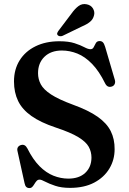

<svg xmlns="http://www.w3.org/2000/svg" viewBox="-20 -918 639 954"><path d="M327.5 15.5Q285 15.5 254.5 5.2Q224 -5 204.8 -15.2Q185.5 -25.5 177 -25.5Q168 -25.5 162.2 -19.2Q156.5 -13 151.5 -4.5Q146.5 4 140.8 10.2Q135 16.5 126 16.5Q116.5 16.5 110.5 10.8Q104.5 5 102 -8L66.5 -169Q64.5 -179 68.8 -186.2Q73 -193.5 83 -197Q94 -200.5 102 -196.2Q110 -192 116 -180.5Q143.5 -125.5 176.2 -92.5Q209 -59.5 245.5 -45Q282 -30.5 319.5 -30.5Q373 -30.5 403.5 -59Q434 -87.5 434.5 -134.5Q434.5 -164 420.8 -188.8Q407 -213.5 368.8 -236.8Q330.5 -260 256.5 -284.5Q181.5 -309.5 136 -341.8Q90.5 -374 70 -416.2Q49.5 -458.5 49.5 -513.5Q49.5 -573 77.5 -618Q105.5 -663 156.5 -688Q207.5 -713 275 -713Q321 -713 350.8 -703.2Q380.5 -693.5 399 -683.5Q417.5 -673.5 429.5 -673.5Q440.5 -673.5 445.5 -683.5Q450.5 -693.5 456.2 -703.8Q462 -714 475 -714Q485 -714 491.2 -707.8Q497.5 -701.5 502.5 -685L550.5 -521.5Q554 -510 549.8 -500.5Q545.5 -491 535.5 -488Q524.5 -484.5 516.2 -488.5Q508 -492.5 502.5 -503.5Q472.5 -564.5 437.5 -600.5Q402.5 -636.5 364.5 -651.8Q326.5 -667 287.5 -667Q233 -667 201 -636Q169 -605 169 -554.5Q169 -524.5 182.8 -498.8Q196.5 -473 234 -448.5Q271.5 -424 342 -398Q419.5 -370 465 -338Q510.5 -306 530.2 -266.5Q550 -227 549.5 -176.5Q549.5 -123.5 523.2 -80Q497 -36.5 447.8 -10.5Q398.5 15.5 327.5 15.5ZM334 -849Q352 -874.5 370.2 -888Q388.5 -901.5 411.5 -896.5Q432.5 -892 442 -875.8Q451.5 -859.5 447.5 -843Q443 -822.5 427.5 -809.8Q412 -797 387 -786.5L291 -740Q285 -737.5 278 -738Q271 -738.5 267 -743Q262.5 -748 264.5 -753.8Q266.5 -759.5 270.5 -765Z"/></svg>

Font: Fraunces Medium
Style: Regular
Weight: 500
Version: Version 1.000;[b76b70a41]